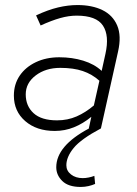

<svg xmlns="http://www.w3.org/2000/svg" viewBox="-20 -509 542 761"><path d="M300 232Q251 232 227 208.5Q203 185 203 154Q203 69 333 0H332L342 -46Q309 -19 273 -4.5Q237 10 197 10Q125 10 80 -29Q35 -68 35 -130Q35 -175 58 -209Q81 -243 122 -262.5Q163 -282 215 -282Q266 -282 310 -268.5Q354 -255 383 -228L398 -296Q414 -368 388 -407.5Q362 -447 284 -447Q253 -447 219 -437.5Q185 -428 141 -408L123 -448Q170 -470 210 -479.5Q250 -489 287 -489Q345 -489 386 -469Q427 -449 444.5 -408Q462 -367 448 -305L380 0Q301 42 272 77.5Q243 113 243 146Q243 168 261.5 182.5Q280 197 308 197Q319 197 331.5 194.5Q344 192 354 188L357 220Q346 225 331 228.5Q316 232 300 232ZM206 -32Q248 -32 283.5 -47.5Q319 -63 352 -91L374 -189Q345 -215 308 -227.5Q271 -240 219 -240Q161 -240 121.5 -210Q82 -180 82 -135Q82 -89 113 -60.5Q144 -32 206 -32Z"/></svg>

Font: Red Hat Text VF
Style: Italic
Weight: 300
Italic angle: -12°
Designer: Pentagram, MCKL
Foundry: Pentagram, MCKL
Version: Version 1.023